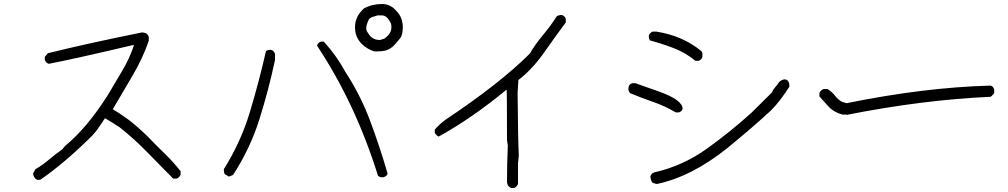

<svg xmlns="http://www.w3.org/2000/svg" viewBox="-20 -868 5040 960"><path d="M181 31H166Q150 25 145 0L157 -22Q192 -42 225 -70Q258 -98 291 -121L305 -138Q415 -228 520 -394Q555 -454 591 -514Q627 -574 650 -642H642Q345 -572 224 -549Q209 -554 204 -568V-584L220 -602Q417 -651 691 -706Q699 -705 705.5 -703.5Q712 -702 718 -695Q724 -688 724 -680V-664Q692 -573 642.5 -489.5Q593 -406 544 -322Q582 -299 618.5 -272.5Q655 -246 714 -190Q758 -144 801.5 -102Q845 -60 883 -12V5Q878 18 864 25H846Q780 -41 714.5 -108.5Q649 -176 575 -234Q560 -242 548 -251L505 -277L476 -234Q455 -202 425 -174Q294 -46 181 31Z M1125 15 1104 3Q1099 -5 1099 -22Q1184 -157 1229.5 -308Q1275 -459 1310 -613Q1319 -619 1335 -619Q1351 -614 1355 -598V-568Q1323 -417 1276.5 -270Q1230 -123 1145 7ZM1899 18H1882L1870 11Q1758 -349 1565 -640Q1570 -656 1585 -660H1599Q1665 -587 1707 -508Q1783 -392 1831.5 -261.5Q1880 -131 1918 0Q1916 11 1899 18ZM1880 -668 1902 -675Q1937 -700 1937 -731L1936 -747Q1917 -791 1890 -791H1868L1845 -784Q1835 -782 1825 -772Q1811 -744 1811 -726Q1811 -714 1821 -702Q1840 -668 1880 -668ZM1866 -611H1852Q1817 -621 1788 -649Q1755 -683 1755 -732Q1755 -786 1800 -826Q1840 -848 1890 -848Q1933 -848 1962 -813Q1994 -781 1994 -732Q1994 -692 1979.5 -675Q1965 -658 1951 -642Q1932 -622 1907 -615Q1888 -611 1866 -611Z M2551 72H2536Q2520 65 2517 52L2515 43Q2515 -49 2519 -141L2515 -166Q2515 -403 2513 -420Q2340 -277 2173 -185Q2167 -188 2161.5 -193.5Q2156 -199 2154 -204V-220Q2177 -247 2207 -269Q2480 -451 2629 -600Q2658 -649 2695.5 -693.5Q2733 -738 2764 -787Q2774 -793 2790 -793Q2805 -787 2809 -774V-756Q2757 -686 2706 -613Q2642 -521 2572 -468L2568 -405Q2570 -166 2574 -91L2570 -51V52Q2565 65 2551 72Z M3473 -564H3457Q3407 -605 3349.5 -627Q3292 -649 3230 -666Q3224 -673 3224 -690Q3228 -703 3243 -710H3262Q3394 -689 3486 -613Q3492 -607 3492 -599V-584Q3488 -569 3473 -564ZM3374 -306H3359Q3305 -338 3245.5 -358.5Q3186 -379 3131 -402Q3122 -411 3122 -425Q3122 -446 3141 -452H3157L3276 -410Q3393 -368 3393 -324Q3392 -318 3386 -312.5Q3380 -307 3374 -306ZM3264 52 3249 48Q3234 44 3232 13Q3237 -1 3251 -6Q3393 -38 3512 -123Q3631 -208 3737 -304L3839 -405Q3845 -420 3856 -432Q3867 -444 3876 -458Q3890 -471 3903 -471Q3927 -471 3927 -435Q3881 -362 3835 -316Q3755 -241 3616 -127Q3437 16 3264 52Z M4215 -294 4201 -296 4199 -294Q4151 -304 4121 -337L4077 -386V-402Q4082 -416 4098 -423H4117Q4139 -410 4155 -389.5Q4171 -369 4190 -359L4213 -352Q4600 -431 4932 -440Q4946 -438 4951 -420V-404Q4949 -398 4943 -393Q4938 -386 4932 -384Q4595 -369 4215 -294Z"/></svg>

Font: Yozai
Style: Regular
Weight: 400
Designer: LXGW / Y.OzVox
Foundry: LXGW / Y.OzVox
Version: Version 0.861;October 22, 2024